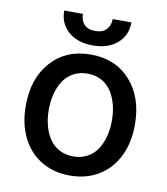

<svg xmlns="http://www.w3.org/2000/svg" viewBox="-83 -800 768 881"><g transform="rotate(10 301.0 -359.5)"><path d="M370.7 -730.1H458.1Q458.1 -669.7 415.5 -632.5Q372.9 -595.2 301.1 -595.2Q230.1 -595.2 187.5 -632.5Q144.9 -669.7 144.9 -730.1H231.9Q231.9 -700.6 248.8 -681.6Q265.6 -662.6 301.1 -662.6Q336.3 -662.6 353.5 -681.8Q370.7 -701 370.7 -730.1ZM46.9 -270.2Q46.9 -397.7 116.5 -475.1Q186.1 -552.6 301.1 -552.6Q416.2 -552.6 485.8 -475.1Q555.4 -397.7 555.4 -270.2Q555.4 -186.8 524.1 -122.9Q492.9 -58.9 435 -24Q377.1 11 301.1 11Q225.1 11 167.3 -24Q109.4 -58.9 78.1 -122.9Q46.9 -186.8 46.9 -270.2ZM301.5 -78.1Q337.7 -78.1 366.3 -93.4Q394.9 -108.7 412.5 -135.3Q430 -161.9 439.1 -196.2Q448.2 -230.5 448.2 -270.6Q448.2 -310.4 439.1 -344.8Q430 -379.3 412.5 -406.1Q394.9 -432.9 366.3 -448.3Q337.7 -463.8 301.5 -463.8Q264.9 -463.8 236.3 -448.3Q207.7 -432.9 190 -406.1Q172.2 -379.3 163.2 -344.8Q154.1 -310.4 154.1 -270.6Q154.1 -230.5 163.2 -196.2Q172.2 -161.9 190 -135.3Q207.7 -108.7 236.3 -93.4Q264.9 -78.1 301.5 -78.1Z"/></g></svg>

Font: TID UI Medium
Style: Regular
Weight: 500
Designer: The TID Project Authors
Foundry: Bakken & Bæck
Version: Version 1.001;hotconv 1.0.109;makeotfexe 2.5.65596